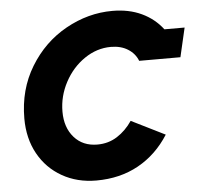

<svg xmlns="http://www.w3.org/2000/svg" viewBox="-54 -810 926 881"><g transform="rotate(-5 409.5 -369.5)"><path d="M355 15Q267 15 197.5 -24.5Q128 -64 89 -134.5Q50 -205 50 -297Q50 -430 113.5 -534.5Q177 -639 280 -696.5Q383 -754 495 -754Q571 -754 629.5 -726.5Q688 -699 726 -649H819L788 -515H598Q585 -549 552.5 -569.5Q520 -590 474 -590Q409 -590 352 -551Q295 -512 261 -448Q227 -384 227 -313Q227 -240 267 -194.5Q307 -149 374 -149Q425 -149 465.5 -175Q506 -201 535 -244L690 -167Q634 -79 549 -32Q464 15 355 15Z"/></g></svg>

Font: Arvo
Style: Bold Italic
Weight: 700
Italic angle: -13°
Designer: Anton Koovit (Cyrillic Expansion: Cyreal)
Foundry: Anton Koovit, Yassin Baggar
Version: Version 3.000